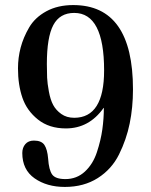

<svg xmlns="http://www.w3.org/2000/svg" viewBox="-20 -726 596 758"><path d="M390 -300H389Q332 -219 240 -219Q174 -219 130 -254Q86 -289 68.5 -340Q51 -391 51 -456Q51 -498 61.5 -538Q72 -578 95 -617.5Q118 -657 163 -681.5Q208 -706 269 -706Q505 -706 505 -373Q505 -302 492 -238.5Q479 -175 450 -116.5Q421 -58 366 -23Q311 12 236 12Q165 12 116.5 -22Q68 -56 68 -122Q68 -143 80 -157Q92 -171 114 -171Q144 -171 155.5 -153.5Q167 -136 170 -100Q173 -55 186 -37Q199 -19 238 -19Q283 -19 315 -48.5Q347 -78 362.5 -125Q378 -172 384 -215Q390 -258 390 -300ZM165 -473Q165 -442 166 -419.5Q167 -397 173 -364.5Q179 -332 190 -311.5Q201 -291 222 -276Q243 -261 273 -261Q391 -261 391 -448Q391 -675 273 -675Q216 -675 190.5 -627Q165 -579 165 -473Z"/></svg>

Font: Justus
Style: Versalitas
Weight: 400
Version: Version 001.001